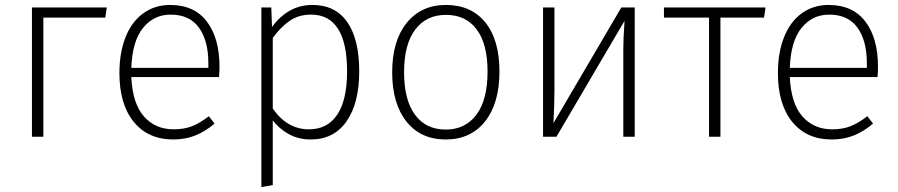

<svg xmlns="http://www.w3.org/2000/svg" viewBox="-20 -552 3624 775"><path d="M109 0V-522H411L405 -481H155V0Z M864 -241H510Q515 -134 561 -82Q607 -30 681 -30Q723 -30 755 -42.5Q787 -55 823 -83L846 -53Q808 -21 768 -5Q728 11 679 11Q578 11 520 -60Q462 -131 462 -257Q462 -340 487 -402.5Q512 -465 558.5 -498.5Q605 -532 667 -532Q764 -532 815 -465Q866 -398 866 -282Q866 -261 864 -241ZM821 -297Q821 -388 783 -440.5Q745 -493 669 -493Q601 -493 557.5 -439.5Q514 -386 510 -278H821Z M1430 -264Q1430 -136 1379 -62.5Q1328 11 1234 11Q1185 11 1146 -10.5Q1107 -32 1081 -66V195L1035 203V-522H1075L1078 -443Q1108 -485 1149 -508.5Q1190 -532 1241 -532Q1334 -532 1382 -462.5Q1430 -393 1430 -264ZM1381 -264Q1381 -378 1344.5 -435.5Q1308 -493 1236 -493Q1186 -493 1150 -468.5Q1114 -444 1081 -399V-114Q1139 -30 1227 -30Q1302 -30 1341.5 -89.5Q1381 -149 1381 -264Z M1996 -263Q1996 -135 1938 -62Q1880 11 1779 11Q1678 11 1620.5 -61.5Q1563 -134 1563 -260Q1563 -387 1621.5 -459.5Q1680 -532 1780 -532Q1882 -532 1939 -461.5Q1996 -391 1996 -263ZM1611 -260Q1611 -149 1655 -89Q1699 -29 1779 -29Q1858 -29 1903 -89Q1948 -149 1948 -263Q1948 -375 1904 -433.5Q1860 -492 1780 -492Q1701 -492 1656 -432.5Q1611 -373 1611 -260Z M2542 0H2496V-354Q2496 -401 2501 -468L2226 0H2172V-522H2218V-190Q2218 -135 2214 -55L2488 -522H2542Z M3064 -481H2888V0H2842V-481H2660V-522H3070Z M3522 -241H3168Q3173 -134 3219 -82Q3265 -30 3339 -30Q3381 -30 3413 -42.5Q3445 -55 3481 -83L3504 -53Q3466 -21 3426 -5Q3386 11 3337 11Q3236 11 3178 -60Q3120 -131 3120 -257Q3120 -340 3145 -402.5Q3170 -465 3216.5 -498.5Q3263 -532 3325 -532Q3422 -532 3473 -465Q3524 -398 3524 -282Q3524 -261 3522 -241ZM3479 -297Q3479 -388 3441 -440.5Q3403 -493 3327 -493Q3259 -493 3215.5 -439.5Q3172 -386 3168 -278H3479Z"/></svg>

Font: FiraGO ExtraLight
Style: Regular
Weight: 200
Designer: bBox Type
Foundry: bBox Type GmbH
Version: Version 1.001